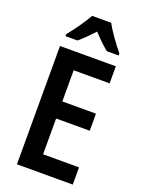

<svg xmlns="http://www.w3.org/2000/svg" viewBox="-172 -1013 804 1089"><g transform="rotate(20 230.0 -468.5)"><path d="M303 -937H188C166 -896 119 -830 85 -789V-777H157C182 -797 214 -829 245 -863C276 -829 307 -799 335 -777H406V-789C370 -833 326 -893 303 -937ZM412 0V-104H195V-320H398V-423H195V-611H412V-714H75V0Z"/></g></svg>

Font: Noto Sans Arabic UI Cn SmBd
Style: Regular
Weight: 600
Width: 3
Designer: Monotype Design Team, Nadine Chahine and Nizar Qandah
Foundry: Monotype Imaging Inc.
Version: Version 2.010